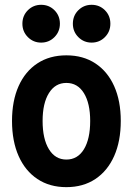

<svg xmlns="http://www.w3.org/2000/svg" viewBox="-20 -771 553 799"><path d="M256.2 7.8Q186.5 7.8 135.8 -26Q85 -59.7 57.5 -121.6Q30 -183.5 30 -267.7Q30 -351.5 57.5 -412.8Q85 -474.1 135.8 -507.4Q186.5 -540.7 256.2 -540.7Q326 -540.7 376.8 -507.2Q427.6 -473.8 455.1 -412.5Q482.6 -351.2 482.6 -267.7Q482.6 -183.6 455.1 -121.7Q427.6 -59.8 376.8 -26Q326 7.8 256.2 7.8ZM256.2 -107Q303 -107 329.2 -149.8Q355.3 -192.6 355.3 -267.7Q355.3 -341 329.2 -383.4Q303 -425.9 256.2 -425.9Q209.9 -425.9 183.6 -383.6Q157.3 -341.3 157.3 -267.7Q157.3 -193 183.6 -150Q209.9 -107 256.2 -107ZM361.2 -593.7Q328.7 -593.7 305.9 -616.6Q283.2 -639.5 283.2 -672.3Q283.2 -705.7 305.9 -728.4Q328.7 -751 361.2 -751Q394.1 -751 416.7 -728.4Q439.3 -705.7 439.3 -672.3Q439.3 -639.5 416.7 -616.6Q394.1 -593.7 361.2 -593.7ZM151.2 -593.7Q118.7 -593.7 95.9 -616.6Q73.2 -639.5 73.2 -672.3Q73.2 -705.7 95.9 -728.4Q118.7 -751 151.2 -751Q184.1 -751 206.7 -728.4Q229.3 -705.7 229.3 -672.3Q229.3 -639.5 206.7 -616.6Q184.1 -593.7 151.2 -593.7Z"/></svg>

Font: Reddit Sans Condensed
Style: Regular
Weight: 400
Designer: Stephen Hutchings
Foundry: Reddit
Version: Version 1.014